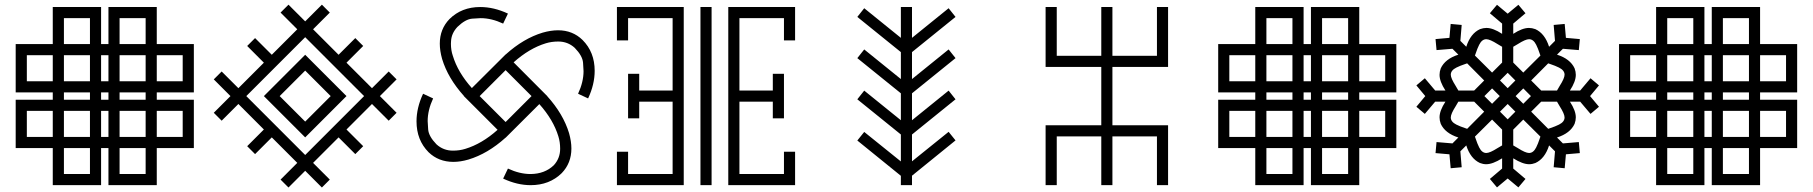

<svg xmlns="http://www.w3.org/2000/svg" viewBox="-20 -812 7950 842"><path d="M781.2 -455.6V-569.8H667.5V-455.6ZM618.7 -618.7V-732.4H504.4V-618.7ZM618.7 -455.6V-569.8H504.4V-455.6ZM618.7 -211.4V-325.7H504.4V-211.4ZM618.7 -48.8V-162.6H504.4V-48.8ZM618.7 -374.5V-406.7H504.4V-374.5ZM781.2 -211.4V-325.7H667.5V-211.4ZM455.6 -455.6V-569.8H423.3V-455.6ZM455.6 -374.5V-406.7H423.3V-374.5ZM455.6 -211.4V-325.7H423.3V-211.4ZM374.5 -618.7V-732.4H260.3V-618.7ZM374.5 -455.6V-569.8H260.3V-455.6ZM374.5 -374.5V-406.7H260.3V-374.5ZM374.5 -211.4V-325.7H260.3V-211.4ZM374.5 -48.8V-162.6H260.3V-48.8ZM211.4 -211.4V-325.7H97.7V-211.4ZM211.4 -455.6V-569.8H97.7V-455.6ZM667.5 0H455.6V-162.6H423.3V0H211.4V-162.6H48.8V-374.5H211.4V-406.7H48.8V-618.7H211.4V-781.2H423.3V-618.7H455.6V-781.2H667.5V-618.7H830.1V-406.7H667.5V-374.5H830.1V-162.6H667.5Z M1391.6 10.3 1318.4 -63 1245.1 10.3 1210.4 -24.4 1283.7 -97.7 1171.9 -209.5 1098.6 -136.2 1064 -170.9 1137.2 -244.1 1025.4 -356 952.1 -282.7 917.5 -317.4 990.7 -390.6 917.5 -463.9 952.1 -498.5 1025.4 -425.3 1137.2 -537.1 1064 -610.4 1098.6 -645 1171.9 -571.8 1283.7 -683.6 1210.4 -756.8 1245.1 -791.5 1318.4 -718.3 1391.6 -791.5 1426.3 -756.8 1353 -683.6 1464.8 -571.8 1538.1 -645 1572.8 -610.4 1499.5 -537.1 1611.3 -425.3 1684.6 -498.5 1719.2 -463.9 1646 -390.6 1719.2 -317.4 1684.6 -282.7 1611.3 -356 1499.5 -244.1 1572.8 -170.9 1538.1 -136.2 1464.8 -209.5 1353 -97.7 1426.3 -24.4ZM1318.4 -132.3 1576.7 -390.6 1318.4 -648.9 1060.1 -390.6ZM1318.4 -209.5 1137.2 -390.6 1318.4 -571.8 1499.5 -390.6ZM1318.4 -278.8 1430.2 -390.6 1318.4 -502.4 1206.5 -390.6Z M2197.3 -276.9 2311 -390.6 2197.3 -504.4 2083.5 -390.6ZM2307.1 0Q2248 0 2186.5 -28.8L2207.5 -72.8Q2258.8 -48.8 2306.6 -48.8Q2369.1 -49.3 2408.7 -87.4Q2436.5 -117.7 2436.5 -159.7Q2436.5 -189 2428.7 -213.9Q2406.7 -286.6 2345.2 -355.5L2197.3 -208H2196.8Q2118.7 -137.7 2034.2 -112.3Q1999.5 -102.1 1968.3 -102.1Q1903.3 -102.1 1859.4 -144.5Q1806.6 -197.8 1806.6 -279.8Q1806.6 -339.4 1835.4 -400.9L1879.4 -380.4Q1855.5 -328.6 1855.5 -281.2Q1855.5 -274.4 1857.7 -244.4Q1859.9 -214.4 1894 -179.2Q1924.3 -151.4 1966.3 -151.4Q1995.6 -151.4 2020.5 -159.2Q2093.3 -181.2 2162.1 -242.7L2014.2 -390.6L2014.6 -391.1Q1944.3 -469.2 1918.9 -553.2Q1908.7 -589.4 1908.7 -620.6Q1908.7 -684.6 1951.2 -728.5Q2004.4 -781.2 2085.9 -781.2Q2146 -781.2 2207.5 -752.4L2186.5 -708.5Q2135.3 -732.4 2087.9 -732.4Q2081.1 -732.4 2051 -730.2Q2021 -728 1985.8 -693.8Q1959.5 -665.5 1958 -630.9L1957.5 -619.6Q1957.5 -591.3 1965.8 -567.4Q1987.8 -494.6 2049.3 -425.8L2197.3 -573.2H2197.8Q2275.9 -643.6 2359.9 -668.9Q2396 -679.2 2427.2 -679.2Q2491.2 -679.2 2534.7 -636.7Q2587.9 -583.5 2587.9 -501.5Q2587.9 -441.9 2559.1 -380.4L2515.1 -400.9Q2539.1 -452.6 2539.1 -500Q2539.1 -506.8 2536.9 -536.9Q2534.7 -566.9 2500.5 -602.1Q2470.2 -629.9 2428.2 -629.9Q2398.9 -629.9 2373.5 -622.1Q2301.3 -600.1 2232.4 -538.6L2379.9 -390.6V-390.1Q2450.2 -312 2475.6 -228Q2485.8 -191.9 2485.8 -160.6Q2485.8 -96.7 2443.4 -52.7Q2389.6 0 2307.1 0Z M3100.6 0H3051.8V-781.2H3100.6ZM3418 -293H3369.1V-366.2H3222.7V-48.8H3418V-146.5H3466.8V0H3173.8V-781.2H3466.8V-634.8H3418V-732.4H3222.7V-415H3369.1V-488.3H3418ZM2783.2 -366.2V-293H2734.4V-488.3H2783.2V-415H2929.7V-732.4H2734.4V-634.8H2685.5V-781.2H2978.5V0H2685.5V-146.5H2734.4V-48.8H2929.7V-366.2Z M3979.5 0H3930.7V-41L3739.7 -195.8L3770 -233.4L3930.7 -104V-222.2L3739.7 -376.5L3770 -414.6L3930.7 -284.7V-402.8L3739.7 -557.1L3770 -595.2L3930.7 -465.3V-583.5L3739.7 -737.8L3770 -775.9L3930.7 -646V-781.2H3979.5V-646L4140.1 -775.9L4170.4 -737.8L3979.5 -583.5V-465.3L4140.1 -595.2L4170.4 -557.1L3979.5 -402.8V-284.7L4140.1 -414.6L4170.4 -376.5L3979.5 -222.2V-104.5L4140.1 -233.9L4170.4 -196.3L3979.5 -41.5Z M5102.5 0H5053.7V-213.9H4858.4V0H4809.6V-213.9H4614.3V0H4565.4V-262.7H4809.6V-518.6H4565.4V-781.2H4614.3V-567.4H4809.6V-781.2H4858.4V-567.4H5053.7V-781.2H5102.5V-518.6H4858.4V-262.7H5102.5Z M6054.7 -455.6V-569.8H5940.9V-455.6ZM5892.1 -618.7V-732.4H5777.8V-618.7ZM5892.1 -455.6V-569.8H5777.8V-455.6ZM5892.1 -211.4V-325.7H5777.8V-211.4ZM5892.1 -48.8V-162.6H5777.8V-48.8ZM5892.1 -374.5V-406.7H5777.8V-374.5ZM6054.7 -211.4V-325.7H5940.9V-211.4ZM5729 -455.6V-569.8H5696.8V-455.6ZM5729 -374.5V-406.7H5696.8V-374.5ZM5729 -211.4V-325.7H5696.8V-211.4ZM5647.9 -618.7V-732.4H5533.7V-618.7ZM5647.9 -455.6V-569.8H5533.7V-455.6ZM5647.9 -374.5V-406.7H5533.7V-374.5ZM5647.9 -211.4V-325.7H5533.7V-211.4ZM5647.9 -48.8V-162.6H5533.7V-48.8ZM5484.9 -211.4V-325.7H5371.1V-211.4ZM5484.9 -455.6V-569.8H5371.1V-455.6ZM5940.9 0H5729V-162.6H5696.8V0H5484.9V-162.6H5322.3V-374.5H5484.9V-406.7H5322.3V-618.7H5484.9V-781.2H5696.8V-618.7H5729V-781.2H5940.9V-618.7H6103.5V-406.7H5940.9V-374.5H6103.5V-162.6H5940.9Z M6660.2 -493.7 6735.4 -568.4 6731.9 -578.1Q6725.1 -599.1 6716.8 -615.7Q6704.6 -640.1 6685.5 -640.1Q6669.9 -640.1 6636.2 -618.7L6616.2 -606.9V-537.6ZM6808.1 -415 6819.8 -435.1Q6841.3 -468.8 6841.3 -484.4Q6841.3 -503.4 6816.9 -515.6Q6800.3 -523.9 6779.3 -530.8L6769.5 -534.2L6694.8 -459L6738.8 -415ZM6769.5 -247.1 6779.3 -250.5Q6800.3 -257.3 6816.9 -265.6Q6841.3 -277.8 6841.3 -296.9Q6841.3 -312.5 6819.8 -346.2L6808.1 -366.2H6738.8L6694.8 -322.3ZM6685.5 -141.1Q6704.6 -141.1 6716.8 -165.5Q6725.1 -182.1 6731.9 -203.1L6735.4 -212.9L6660.2 -287.6L6616.2 -243.7V-174.3L6636.2 -162.6Q6669.9 -141.1 6685.5 -141.1ZM6591.8 -288.6 6625.5 -322.3 6591.8 -356 6558.1 -322.3ZM6498 -141.1Q6513.7 -141.1 6547.4 -162.6L6567.4 -174.3V-243.7L6523.4 -287.6L6448.2 -212.9L6451.7 -203.1Q6458.5 -182.1 6466.8 -165.5Q6479 -141.1 6498 -141.1ZM6414.1 -247.1 6488.8 -322.3 6444.8 -366.2H6375.5L6363.8 -346.2Q6342.3 -312.5 6342.3 -296.9Q6342.3 -277.8 6366.7 -265.6Q6383.3 -257.3 6404.3 -250.5ZM6444.8 -415 6488.8 -459 6414.1 -534.2 6404.3 -530.8Q6383.3 -523.9 6366.7 -515.6Q6342.3 -503.4 6342.3 -484.4Q6342.3 -468.8 6363.8 -435.1L6375.5 -415ZM6523.4 -356.9 6557.1 -390.6 6523.4 -424.3 6489.7 -390.6ZM6523.4 -493.7 6567.4 -537.6V-606.9L6547.4 -618.7Q6513.7 -640.1 6498 -640.1Q6479 -640.1 6466.8 -615.7Q6458.5 -599.1 6451.7 -578.1L6448.2 -568.4ZM6591.8 -425.3 6625.5 -459 6591.8 -492.7 6558.1 -459ZM6660.2 -356.9 6693.8 -390.6 6660.2 -424.3 6626.5 -390.6ZM6638.7 9.8 6591.8 -29.3 6544.9 9.8 6513.7 -27.3 6567.4 -72.8V-117.7Q6525.9 -91.8 6497.6 -91.8Q6483.9 -91.8 6470.2 -97.2Q6428.7 -116.2 6410.2 -174.3L6384.3 -148.4L6390.1 -78.6L6341.8 -74.2L6336.4 -135.3L6275.4 -140.6L6279.8 -189L6349.6 -183.1L6375.5 -209Q6317.4 -227.5 6298.3 -269Q6293 -283.7 6293 -297.4Q6293 -326.7 6318.8 -366.2H6273.9L6228.5 -312.5L6191.4 -343.8L6230.5 -390.6L6191.4 -437.5L6228.5 -468.8L6273.9 -415H6318.8Q6293 -454.6 6293 -483.9Q6293 -497.6 6298.3 -512.2Q6317.4 -553.7 6375.5 -572.3L6349.6 -598.1L6279.8 -592.3L6275.4 -640.6L6336.4 -646L6341.8 -707L6390.1 -702.6L6384.3 -632.8L6410.2 -606.9Q6428.7 -665 6470.2 -684.1Q6484.9 -689.5 6498.5 -689.5Q6527.8 -689.5 6567.4 -663.6V-708.5L6513.7 -753.9L6544.9 -791L6591.8 -752L6638.7 -791L6669.9 -753.9L6616.2 -708.5V-663.6Q6655.8 -689.5 6685.1 -689.5Q6698.7 -689.5 6713.4 -684.1Q6754.9 -665 6773.4 -606.9L6799.3 -632.8L6793.5 -702.6L6841.8 -707L6847.2 -646L6908.2 -640.6L6903.8 -592.3L6834 -598.1L6808.1 -572.3Q6866.2 -553.7 6885.3 -512.2Q6890.6 -497.6 6890.6 -483.9Q6890.6 -454.6 6864.7 -415H6909.7L6955.1 -468.8L6992.2 -437.5L6953.1 -390.6L6992.2 -343.8L6955.1 -312.5L6909.7 -366.2H6864.7Q6890.6 -326.7 6890.6 -297.4Q6890.6 -283.7 6885.3 -269Q6866.2 -227.5 6808.1 -209L6834 -183.1L6903.8 -189L6908.2 -140.6L6847.2 -135.3L6841.8 -74.2L6793.5 -78.6L6799.3 -148.4L6773.4 -174.3Q6754.9 -116.2 6713.4 -97.2Q6699.7 -91.8 6686 -91.8Q6657.7 -91.8 6616.2 -117.7V-72.8L6669.9 -27.3Z M7812.5 -455.6V-569.8H7698.7V-455.6ZM7649.9 -618.7V-732.4H7535.6V-618.7ZM7649.9 -455.6V-569.8H7535.6V-455.6ZM7649.9 -211.4V-325.7H7535.6V-211.4ZM7649.9 -48.8V-162.6H7535.6V-48.8ZM7649.9 -374.5V-406.7H7535.6V-374.5ZM7812.5 -211.4V-325.7H7698.7V-211.4ZM7486.8 -455.6V-569.8H7454.6V-455.6ZM7486.8 -374.5V-406.7H7454.6V-374.5ZM7486.8 -211.4V-325.7H7454.6V-211.4ZM7405.8 -618.7V-732.4H7291.5V-618.7ZM7405.8 -455.6V-569.8H7291.5V-455.6ZM7405.8 -374.5V-406.7H7291.5V-374.5ZM7405.8 -211.4V-325.7H7291.5V-211.4ZM7405.8 -48.8V-162.6H7291.5V-48.8ZM7242.7 -211.4V-325.7H7128.9V-211.4ZM7242.7 -455.6V-569.8H7128.9V-455.6ZM7698.7 0H7486.8V-162.6H7454.6V0H7242.7V-162.6H7080.1V-374.5H7242.7V-406.7H7080.1V-618.7H7242.7V-781.2H7454.6V-618.7H7486.8V-781.2H7698.7V-618.7H7861.3V-406.7H7698.7V-374.5H7861.3V-162.6H7698.7Z"/></svg>

Font: Auseklis
Style: Regular
Weight: 400
Designer: GGBotNet
Foundry: GGBotNet
Version: 1.00